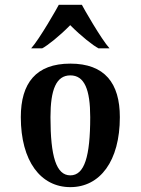

<svg xmlns="http://www.w3.org/2000/svg" viewBox="-20 -767 584 797"><path d="M189.5 -280.8C189.5 -395 213.4 -454.1 272 -454.1C330.6 -454.1 354.5 -395 354.5 -280.8C354.5 -117.2 330.6 -39.1 272 -39.1C213.4 -39.1 189.5 -117.2 189.5 -280.8ZM477.5 -280.8C477.5 -421.9 414.6 -502.9 272 -502.9C129.4 -502.9 66.4 -421.9 66.4 -280.8C66.4 -98.1 148.9 9.8 272 9.8C395 9.8 477.5 -98.1 477.5 -280.8ZM388.7 -566.4H434.6C400.4 -604 324.7 -736.8 319.8 -747.1H224.1C219.2 -736.8 143.6 -604 109.4 -566.4H155.3C177.2 -578.1 225.6 -615.7 271.5 -662.6C317.9 -615.7 366.7 -578.1 388.7 -566.4Z"/></svg>

Font: Amarante
Style: Regular
Weight: 400
Designer: Karolina Lach
Foundry: Sorkin Type Co.
Version: Version 1.001